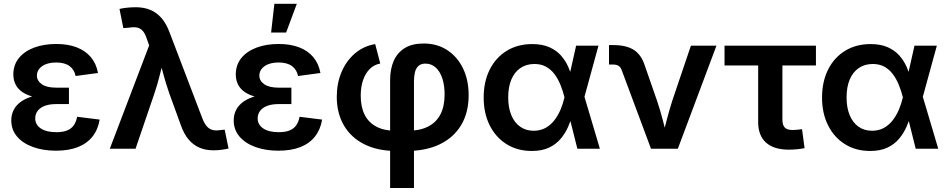

<svg xmlns="http://www.w3.org/2000/svg" viewBox="-20 -773 4929 998"><path d="M270.5 10.3Q205.1 10.3 152.3 -8.5Q99.6 -27.3 69.1 -62.7Q38.6 -98.1 38.6 -147.5Q38.6 -177.7 51.8 -202.9Q64.9 -228 91.6 -246.3Q118.2 -264.6 158.7 -274.7Q199.2 -284.7 253.4 -284.7H338.4V-231.9H270Q236.8 -231.9 212.9 -222.9Q189 -213.9 176 -197Q163.1 -180.2 163.1 -157.7Q163.1 -125 191.9 -105.5Q220.7 -85.9 272.9 -85.9Q307.1 -85.9 329.1 -95Q351.1 -104 363.5 -121.8Q376 -139.6 380.9 -166L498 -151.4Q489.7 -100.1 461.2 -63.7Q432.6 -27.3 385 -8.5Q337.4 10.3 270.5 10.3ZM255.9 -258.8Q202.1 -258.8 162.8 -267.6Q123.5 -276.4 98.4 -293Q73.2 -309.6 61.3 -333.3Q49.3 -356.9 49.3 -385.7Q49.3 -435.5 77.9 -470.9Q106.4 -506.3 157 -525.4Q207.5 -544.4 272 -544.4Q333.5 -544.4 378.9 -526.9Q424.3 -509.3 452.4 -475.8Q480.5 -442.4 489.3 -393.6L373 -377.9Q366.7 -410.6 341.6 -429.4Q316.4 -448.2 272 -448.2Q226.1 -448.2 199 -429Q171.9 -409.7 171.9 -379.9Q171.9 -353 197.3 -335.2Q222.7 -317.4 271.5 -317.4H338.4V-258.8Z M550.8 0 755.4 -537.1 743.2 -570.8Q734.4 -598.6 721.9 -612.5Q709.5 -626.5 691.7 -629.9Q673.8 -633.3 648.4 -628.9L621.1 -627L601.1 -726.6Q616.7 -730.5 639.6 -732.9Q662.6 -735.4 686 -735.4Q728 -735.4 761.2 -721.7Q794.4 -708 819.6 -679Q844.7 -649.9 861.8 -603.5L1031.7 -158.2Q1042.5 -130.4 1055.4 -116Q1068.4 -101.6 1085.2 -97.4Q1102.1 -93.3 1124 -96.7L1147.9 -99.1L1168 -1Q1153.8 2.4 1132.8 5.4Q1111.8 8.3 1089.4 8.3Q1048.8 8.3 1016.4 -5.6Q983.9 -19.5 959.7 -48.6Q935.5 -77.6 919.4 -124L859.9 -287.6Q842.8 -337.4 829.6 -385.7Q816.4 -434.1 802.7 -485.8H836.4Q823.2 -435.1 811.3 -386Q799.3 -336.9 782.7 -287.6L684.6 0Z M1426.8 10.3Q1361.3 10.3 1308.6 -8.5Q1255.9 -27.3 1225.3 -62.7Q1194.8 -98.1 1194.8 -147.5Q1194.8 -177.7 1208 -202.9Q1221.2 -228 1247.8 -246.3Q1274.4 -264.6 1314.9 -274.7Q1355.5 -284.7 1409.7 -284.7H1494.6V-231.9H1426.3Q1393.1 -231.9 1369.1 -222.9Q1345.2 -213.9 1332.3 -197Q1319.3 -180.2 1319.3 -157.7Q1319.3 -125 1348.1 -105.5Q1377 -85.9 1429.2 -85.9Q1463.4 -85.9 1485.4 -95Q1507.3 -104 1519.8 -121.8Q1532.2 -139.6 1537.1 -166L1654.3 -151.4Q1646 -100.1 1617.4 -63.7Q1588.9 -27.3 1541.3 -8.5Q1493.7 10.3 1426.8 10.3ZM1412.1 -258.8Q1358.4 -258.8 1319.1 -267.6Q1279.8 -276.4 1254.6 -293Q1229.5 -309.6 1217.5 -333.3Q1205.6 -356.9 1205.6 -385.7Q1205.6 -435.5 1234.1 -470.9Q1262.7 -506.3 1313.2 -525.4Q1363.8 -544.4 1428.2 -544.4Q1489.7 -544.4 1535.2 -526.9Q1580.6 -509.3 1608.6 -475.8Q1636.7 -442.4 1645.5 -393.6L1529.3 -377.9Q1522.9 -410.6 1497.8 -429.4Q1472.7 -448.2 1428.2 -448.2Q1382.3 -448.2 1355.2 -429Q1328.1 -409.7 1328.1 -379.9Q1328.1 -353 1353.5 -335.2Q1378.9 -317.4 1427.7 -317.4H1494.6V-258.8ZM1389.2 -604 1406.2 -753.4H1522.9L1467.3 -604Z M2007.8 204.1V-356.4Q2007.8 -414.1 2026.6 -456.8Q2045.4 -499.5 2084 -523.2Q2122.6 -546.9 2182.1 -546.9Q2252 -546.9 2304.4 -512.7Q2356.9 -478.5 2386.5 -418Q2416 -357.4 2416 -278.3Q2416 -188 2377.2 -123Q2338.4 -58.1 2266.4 -23.2Q2194.3 11.7 2094.2 11.7H2040Q1942.9 11.7 1873.5 -23.2Q1804.2 -58.1 1767.3 -121.6Q1730.5 -185.1 1730.5 -270Q1730.5 -338.9 1754.6 -397Q1778.8 -455.1 1823.5 -494.1Q1868.2 -533.2 1930.2 -543.9L1956.5 -442.9Q1924.8 -437 1902.1 -414.6Q1879.4 -392.1 1867.2 -356.7Q1855 -321.3 1855 -275.4Q1855 -216.8 1875.7 -176Q1896.5 -135.3 1937.7 -114Q1979 -92.8 2040 -92.8H2094.2Q2159.2 -92.8 2202.9 -114Q2246.6 -135.3 2268.8 -177.5Q2291 -219.7 2291 -282.7Q2291 -329.6 2279.1 -365.7Q2267.1 -401.9 2244.6 -422.1Q2222.2 -442.4 2190.9 -442.4Q2168.5 -442.4 2155.3 -430.4Q2142.1 -418.5 2137 -398.2Q2131.8 -377.9 2131.8 -351.6V204.1Z M2744.1 11.7Q2669.4 11.7 2613 -23.7Q2556.6 -59.1 2525.4 -121.6Q2494.1 -184.1 2494.1 -266.1Q2494.1 -348.6 2525.6 -411.4Q2557.1 -474.1 2614 -509Q2670.9 -543.9 2746.6 -543.9Q2798.3 -543.9 2835 -527.8Q2871.6 -511.7 2895.5 -484.9Q2919.4 -458 2934.1 -424.8Q2948.7 -391.6 2957 -357.4H2994.6L3017.1 -272.9L3098.1 0H2981L2913.6 -269.5Q2905.3 -302.2 2892.8 -332.8Q2880.4 -363.3 2862.1 -387.7Q2843.8 -412.1 2818.1 -426.3Q2792.5 -440.4 2757.8 -440.4Q2715.8 -440.4 2685.1 -419.4Q2654.3 -398.4 2637.9 -359.6Q2621.6 -320.8 2621.6 -266.6Q2621.6 -213.4 2637.7 -174.6Q2653.8 -135.7 2683.6 -114.5Q2713.4 -93.3 2754.4 -93.3Q2789.1 -93.3 2815.7 -108.2Q2842.3 -123 2861.6 -147.9Q2880.9 -172.9 2893.8 -203.6Q2906.7 -234.4 2914.1 -266.6L2974.6 -535.6H3090.8L3017.1 -266.6L2994.1 -182.1H2957.5Q2948.2 -147.9 2933.1 -113.8Q2918 -79.6 2893.8 -51Q2869.6 -22.5 2833.3 -5.4Q2796.9 11.7 2744.1 11.7Z M3363.8 0 3212.4 -406.2Q3206.5 -423.3 3195.8 -430.4Q3185.1 -437.5 3166.5 -437.5H3145.5V-538.6H3168.5Q3234.9 -538.6 3273.7 -514.2Q3312.5 -489.7 3330.6 -435.1L3395.5 -248.5Q3412.1 -199.2 3424.8 -149.9Q3437.5 -100.6 3450.7 -49.8H3419.9Q3433.1 -100.6 3445.8 -149.9Q3458.5 -199.2 3474.1 -248.5L3571.3 -535.6H3704.1L3503.4 0Z M4080.6 4.9Q4002.4 4.9 3961.7 -31.7Q3920.9 -68.4 3920.9 -138.7V-432.6H3746.1V-535.6H4221.2V-432.6H4046.9V-151.9Q4046.9 -123 4059.1 -110.1Q4071.3 -97.2 4100.6 -97.2Q4110.8 -97.2 4124.8 -98.6Q4138.7 -100.1 4148.9 -101.6L4162.1 -2.9Q4142.6 1 4121.8 2.9Q4101.1 4.9 4080.6 4.9Z M4502.9 11.7Q4428.2 11.7 4371.8 -23.7Q4315.4 -59.1 4284.2 -121.6Q4252.9 -184.1 4252.9 -266.1Q4252.9 -348.6 4284.4 -411.4Q4315.9 -474.1 4372.8 -509Q4429.7 -543.9 4505.4 -543.9Q4557.1 -543.9 4593.8 -527.8Q4630.4 -511.7 4654.3 -484.9Q4678.2 -458 4692.9 -424.8Q4707.5 -391.6 4715.8 -357.4H4753.4L4775.9 -272.9L4856.9 0H4739.7L4672.4 -269.5Q4664.1 -302.2 4651.6 -332.8Q4639.2 -363.3 4620.8 -387.7Q4602.5 -412.1 4576.9 -426.3Q4551.3 -440.4 4516.6 -440.4Q4474.6 -440.4 4443.8 -419.4Q4413.1 -398.4 4396.7 -359.6Q4380.4 -320.8 4380.4 -266.6Q4380.4 -213.4 4396.5 -174.6Q4412.6 -135.7 4442.4 -114.5Q4472.2 -93.3 4513.2 -93.3Q4547.9 -93.3 4574.5 -108.2Q4601.1 -123 4620.4 -147.9Q4639.6 -172.9 4652.6 -203.6Q4665.5 -234.4 4672.9 -266.6L4733.4 -535.6H4849.6L4775.9 -266.6L4752.9 -182.1H4716.3Q4707 -147.9 4691.9 -113.8Q4676.8 -79.6 4652.6 -51Q4628.4 -22.5 4592 -5.4Q4555.7 11.7 4502.9 11.7Z"/></svg>

Font: Inter 20pt SemiBold
Style: Regular
Weight: 600
Version: Version 4.001;git-66647c0bb